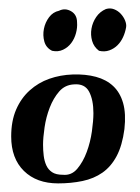

<svg xmlns="http://www.w3.org/2000/svg" viewBox="-20 -420 326 446"><path d="M149 -247Q179 -248 203 -241.5Q227 -235 243 -220Q259 -205 266 -180.5Q273 -156 269 -120Q264 -82 251 -57.5Q238 -33 218 -19Q198 -5 171.5 0.5Q145 6 115 6Q65 6 35.5 -23Q6 -52 6 -103Q6 -139 17.5 -165.5Q29 -192 49 -210Q69 -228 94.5 -237Q120 -246 149 -247ZM80 -84Q80 -71 81.5 -58.5Q83 -46 87.5 -36Q92 -26 101 -20Q110 -14 126 -14Q146 -12 159.5 -28Q173 -44 181.5 -67Q190 -90 193.5 -115Q197 -140 197 -157Q197 -188 187 -207Q177 -226 152 -224Q131 -223 117.5 -207.5Q104 -192 95.5 -170Q87 -148 83.5 -124Q80 -100 80 -84ZM117 -395Q131 -402 145 -394Q159 -386 159 -368Q160 -356 156.5 -343Q153 -330 145.5 -320Q138 -310 126.5 -304.5Q115 -299 101 -302Q87 -309 83 -323.5Q79 -338 82 -353Q85 -368 94 -380Q103 -392 117 -395ZM226 -399Q236 -402 245 -398.5Q254 -395 260.5 -388Q267 -381 270.5 -372.5Q274 -364 273 -357Q271 -345 266 -334Q261 -323 253 -315Q245 -307 234 -303Q223 -299 210 -302Q198 -311 194 -325Q190 -339 192.5 -353.5Q195 -368 203.5 -380.5Q212 -393 226 -399Z"/></svg>

Font: Lucien Schoenschriftv CAT
Style: Regular
Weight: 400
Designer: Lucian Bernhard 1928
Foundry: CAT-Fonts Peter Wiegel
Version: Version 1.000